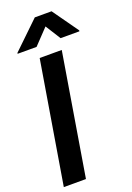

<svg xmlns="http://www.w3.org/2000/svg" viewBox="-177 -1015 743 1078"><g transform="rotate(-20 195.0 -475.5)"><path d="M259.8 -727.5 139.6 0H7.3L127.9 -727.5ZM276.4 -792 219.2 -882.8 132.8 -792H19.5L20.5 -797.4L180.2 -951.2H280.3L389.6 -797.4L388.7 -792Z"/></g></svg>

Font: Inter Tight SemiBold
Style: Italic
Weight: 600
Italic angle: -9.39999°
Designer: Rasmus Andersson
Foundry: rsms
Version: Version 3.004